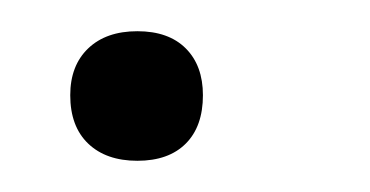

<svg xmlns="http://www.w3.org/2000/svg" viewBox="-20 -93 237 123"><path d="M25 -32Q25 -51 36.5 -62Q48 -73 68 -73Q88 -73 99 -62Q110 -51 110 -32Q110 -12 99 -1Q88 10 68 10Q48 10 36.5 -1Q25 -12 25 -32Z"/></svg>

Font: Cormorant Garamond
Style: Italic
Weight: 400
Italic angle: -10°
Designer: Christian Thalmann (Catharsis Fonts)
Foundry: Catharsis Fonts
Version: Version 4.000